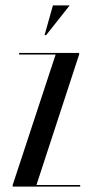

<svg xmlns="http://www.w3.org/2000/svg" viewBox="-20 -691 335 711"><path d="M27 0V-6L186 -489H51V-495H273V-489L115 -6H277V0ZM145 -561 176 -671H238L151 -561Z"/></svg>

Font: Moniqa SemBd Narrow Display
Style: Regular
Weight: 600
Width: 4
Designer: Rajesh Rajput
Foundry: Rajesh Rajput
Version: Version 1.000